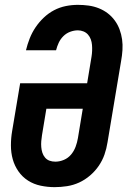

<svg xmlns="http://www.w3.org/2000/svg" viewBox="-20 -763 540 791"><path d="M205 8Q176 8 147.5 2Q119 -4 95.5 -19Q72 -34 56 -57Q40 -80 32.5 -107Q25 -134 25 -164Q25 -194 30 -223L63 -420H339L357 -529Q359 -541 359.5 -553.5Q360 -566 359 -578Q358 -590 354 -601Q350 -612 342.5 -620.5Q335 -629 324 -633.5Q313 -638 301 -638Q285 -638 269 -632Q253 -626 241 -614Q229 -602 222 -587Q215 -572 211 -556H87Q93 -581 102.5 -605Q112 -629 126.5 -650.5Q141 -672 160.5 -690.5Q180 -709 203 -721Q226 -733 251 -738Q276 -743 301 -743Q323 -743 345 -740Q367 -737 387 -729Q407 -721 423.5 -708.5Q440 -696 452.5 -679Q465 -662 472.5 -642Q480 -622 483 -600.5Q486 -579 484.5 -556.5Q483 -534 479 -512L423 -177Q419 -151 410.5 -126.5Q402 -102 387 -80Q372 -58 351 -40Q330 -22 306 -11Q282 0 256 4Q230 8 205 8ZM208 -97Q226 -97 243.5 -104.5Q261 -112 273 -126.5Q285 -141 291.5 -158.5Q298 -176 301 -194L321 -315H171L153 -206Q151 -194 150 -181.5Q149 -169 150 -157Q151 -145 154.5 -134Q158 -123 165.5 -114Q173 -105 184 -101Q195 -97 208 -97Z"/></svg>

Font: Iosevka Curly XBdObl
Style: Regular
Weight: 800
Italic angle: -9°
Monospace: yes
Designer: Belleve Invis
Foundry: Belleve Invis
Version: Version 11.1.0; ttfautohint (v1.8.3)